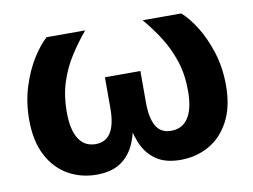

<svg xmlns="http://www.w3.org/2000/svg" viewBox="-64 -627 953 724"><g transform="rotate(-10 412.5 -264.5)"><path d="M252 7.8Q191.9 7.8 142.8 -20Q93.8 -47.9 64.9 -103Q36.1 -158.2 36.1 -239.7Q36.1 -307.1 54.4 -365.5Q72.8 -423.8 100.3 -467.8Q127.9 -511.7 154.8 -535.6H302.7Q269.5 -496.1 241.7 -452.6Q213.9 -409.2 197.3 -357.9Q180.7 -306.6 180.7 -244.1Q180.7 -176.8 202.9 -141.6Q225.1 -106.4 267.6 -106.4Q306.6 -106.4 325.9 -137.5Q345.2 -168.5 345.2 -229.5V-348.6H481V-229.5Q481 -168.5 499 -137.5Q517.1 -106.4 556.6 -106.4Q600.1 -106.4 622.6 -141.4Q645 -176.3 645 -244.1Q645 -307.6 627.9 -358.9Q610.8 -410.2 583.3 -453.6Q555.7 -497.1 522.5 -535.6H670.4Q697.8 -512.2 725.1 -468.5Q752.4 -424.8 771 -366.5Q789.6 -308.1 789.6 -239.7Q789.6 -158.2 760.5 -103Q731.4 -47.9 682.4 -20Q633.3 7.8 572.8 7.8Q514.6 7.8 478.8 -17.3Q442.9 -42.5 424.8 -86.7Q406.7 -130.9 401.4 -188H422.9Q418 -129.9 399.4 -85.7Q380.9 -41.5 345 -16.8Q309.1 7.8 252 7.8Z"/></g></svg>

Font: Inter 20pt
Style: Bold
Weight: 700
Version: Version 4.001;git-66647c0bb